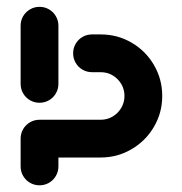

<svg xmlns="http://www.w3.org/2000/svg" viewBox="-20 -542 536 565"><path d="M96.3 3.3Q81.1 3.3 68.3 -4.1Q55.6 -11.5 48.1 -24.3Q40.7 -37 40.7 -52.2V-134.1Q40.7 -149.3 48.1 -162Q55.6 -174.8 68.3 -182.2Q81.1 -189.6 96.3 -189.6Q111.5 -189.6 124.3 -182.2Q137 -174.8 144.4 -162Q151.9 -149.3 151.9 -134.1V-52.2Q151.9 -37 144.4 -24.3Q137 -11.5 124.3 -4.1Q111.5 3.3 96.3 3.3ZM96.3 -521.9Q111.5 -521.9 124.3 -514.4Q137 -507 144.4 -494.3Q151.9 -481.5 151.9 -466.3V-295.2Q151.9 -280 144.4 -267.2Q137 -254.4 124.3 -247Q111.5 -239.6 96.3 -239.6Q81.1 -239.6 68.3 -247Q55.6 -254.4 48.1 -267.2Q40.7 -280 40.7 -295.2V-466.3Q40.7 -481.5 48.1 -494.3Q55.6 -507 68.3 -514.4Q81.1 -521.9 96.3 -521.9ZM40.7 -134.1Q40.7 -149.3 48.1 -162Q55.6 -174.8 68.3 -182.2Q81.1 -189.6 96.3 -189.6H276.3Q295.6 -189.6 311.5 -199.1Q327.4 -208.5 336.9 -224.6Q346.3 -240.7 346.3 -259.6Q346.3 -278.9 336.9 -294.8Q327.4 -310.7 311.5 -320.2Q295.6 -329.6 276.3 -329.6H250.7Q235.6 -329.6 222.8 -337Q210 -344.4 202.6 -357.2Q195.2 -370 195.2 -385.2Q195.2 -400.4 202.6 -413.1Q210 -425.9 222.8 -433.3Q235.6 -440.7 250.7 -440.7H276.3Q325.6 -440.7 367.2 -416.5Q408.9 -392.2 433.1 -350.6Q457.4 -308.9 457.4 -259.6Q457.4 -210.4 433.1 -168.9Q408.9 -127.4 367.2 -103Q325.6 -78.5 276.3 -78.5H96.3Q81.1 -78.5 68.3 -85.9Q55.6 -93.3 48.1 -106.1Q40.7 -118.9 40.7 -134.1Z"/></svg>

Font: 26F Galaxy Hebrew Black
Style: Regular
Weight: 900
Designer: C₂₉H₂₅N₃O₅
Version: Version 1.000